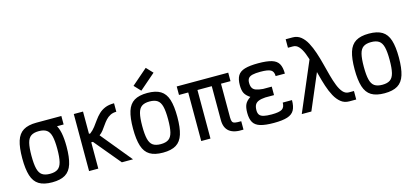

<svg xmlns="http://www.w3.org/2000/svg" viewBox="-70 -1443 4340 2009"><g transform="rotate(-15 2100.0 -438.0)"><path d="M300 14Q210 14 157.5 -18Q105 -50 82.5 -121.5Q60 -193 60 -309Q60 -426 82.5 -497Q105 -568 157.5 -600Q210 -632 300 -632Q368 -632 414 -614Q460 -596 487.5 -557.5Q515 -519 527.5 -457.5Q540 -396 540 -309Q540 -193 517.5 -121.5Q495 -50 442.5 -18Q390 14 300 14ZM300 -78Q354 -78 384.5 -99Q415 -120 427.5 -170.5Q440 -221 440 -309Q440 -398 427.5 -448Q415 -498 384.5 -519Q354 -540 300 -540Q246 -540 215.5 -519Q185 -498 172.5 -448Q160 -398 160 -309Q160 -221 172.5 -170.5Q185 -120 215.5 -99Q246 -78 300 -78ZM300 -540V-632H570V-540Z M701 0V-618H801V-377H815Q847 -401 871 -432.5Q895 -464 918 -496.5Q941 -529 969.5 -556.5Q998 -584 1038 -601Q1078 -618 1137 -618V-526Q1099 -526 1071 -511.5Q1043 -497 1022 -474Q1001 -451 983 -424.5Q965 -398 946 -373.5Q927 -349 904 -333L1177 0H1056L819 -285H801V0Z M1500 14Q1410 14 1357.5 -18Q1305 -50 1282.5 -121.5Q1260 -193 1260 -309Q1260 -426 1282.5 -497Q1305 -568 1357.5 -600Q1410 -632 1500 -632Q1590 -632 1642.5 -600Q1695 -568 1717.5 -497Q1740 -426 1740 -309Q1740 -193 1717.5 -121.5Q1695 -50 1642.5 -18Q1590 14 1500 14ZM1500 -78Q1554 -78 1584.5 -99Q1615 -120 1627.5 -170.5Q1640 -221 1640 -309Q1640 -398 1627.5 -448Q1615 -498 1584.5 -519Q1554 -540 1500 -540Q1446 -540 1415.5 -519Q1385 -498 1372.5 -448Q1360 -398 1360 -309Q1360 -221 1372.5 -170.5Q1385 -120 1415.5 -99Q1446 -78 1500 -78ZM1447 -671 1381 -741 1553 -890 1619 -820Z M2374 -1Q2272 5 2221.5 -34.5Q2171 -74 2171 -159V-618H2374V-526H1816V-618H2374V-526H2271V-159Q2271 -129 2278.5 -114Q2286 -99 2308.5 -95Q2331 -91 2374 -92ZM1916 0V-593H2016V0Z M2701 14Q2609 14 2555.5 -2Q2502 -18 2479.5 -56Q2457 -94 2457 -160Q2457 -219 2473 -252Q2489 -285 2532 -313Q2489 -341 2473 -372.5Q2457 -404 2457 -459Q2457 -525 2479.5 -562.5Q2502 -600 2555.5 -616Q2609 -632 2701 -632Q2794 -632 2847 -616Q2900 -600 2922 -561.5Q2944 -523 2944 -455H2844Q2844 -504 2813.5 -522Q2783 -540 2701 -540Q2647 -540 2615.5 -532.5Q2584 -525 2570.5 -507.5Q2557 -490 2557 -459Q2557 -425 2568.5 -404Q2580 -383 2607.5 -373Q2635 -363 2682 -359H2776V-267H2682Q2635 -264 2607.5 -252.5Q2580 -241 2568.5 -219Q2557 -197 2557 -160Q2557 -129 2570.5 -111Q2584 -93 2615.5 -85.5Q2647 -78 2701 -78Q2783 -78 2813.5 -97.5Q2844 -117 2844 -168H2944Q2944 -99 2922 -59.5Q2900 -20 2847 -3Q2794 14 2701 14Z M3520 0Q3468 0 3430.5 -30Q3393 -60 3365.5 -110.5Q3338 -161 3317.5 -224Q3297 -287 3280 -354Q3263 -421 3246 -484Q3229 -547 3209 -597.5Q3189 -648 3162.5 -678Q3136 -708 3100 -708H3045V-800H3120Q3171 -800 3208.5 -770Q3246 -740 3273 -689.5Q3300 -639 3321 -576Q3342 -513 3359 -446Q3376 -379 3393 -316Q3410 -253 3430 -202.5Q3450 -152 3476.5 -122Q3503 -92 3540 -92H3595V0ZM3005 0 3266 -613 3309 -470 3109 0Z M3900 14Q3810 14 3757.5 -18Q3705 -50 3682.5 -121.5Q3660 -193 3660 -309Q3660 -426 3682.5 -497Q3705 -568 3757.5 -600Q3810 -632 3900 -632Q3990 -632 4042.5 -600Q4095 -568 4117.5 -497Q4140 -426 4140 -309Q4140 -193 4117.5 -121.5Q4095 -50 4042.5 -18Q3990 14 3900 14ZM3900 -78Q3954 -78 3984.5 -99Q4015 -120 4027.5 -170.5Q4040 -221 4040 -309Q4040 -398 4027.5 -448Q4015 -498 3984.5 -519Q3954 -540 3900 -540Q3846 -540 3815.5 -519Q3785 -498 3772.5 -448Q3760 -398 3760 -309Q3760 -221 3772.5 -170.5Q3785 -120 3815.5 -99Q3846 -78 3900 -78Z"/></g></svg>

Font: Victor Mono Thin
Style: Regular
Weight: 100
Monospace: yes
Designer: Rune Bjørnerås
Version: Version 1.561;gftools[0.9.30]